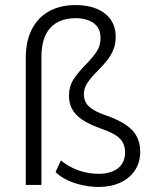

<svg xmlns="http://www.w3.org/2000/svg" viewBox="-20 -732 611 760"><path d="M371 8Q339 8 306.5 1Q274 -6 246.5 -19Q219 -32 200 -51L221 -97Q254 -70 292.5 -57Q331 -44 369 -44Q419 -44 447 -66Q475 -88 475 -129Q475 -164 453 -185Q431 -206 377 -224Q332 -240 305 -258.5Q278 -277 265.5 -300Q253 -323 253 -353Q253 -389 270.5 -417Q288 -445 324 -481Q350 -508 364 -530Q378 -552 378 -582Q378 -608 366 -625Q354 -642 331.5 -651Q309 -660 280 -660Q214 -660 179 -621.5Q144 -583 144 -506V0H82V-502Q82 -569 106 -616Q130 -663 174.5 -687.5Q219 -712 279 -712Q328 -712 363.5 -697Q399 -682 418.5 -654Q438 -626 438 -586Q438 -558 429 -536Q420 -514 404.5 -494Q389 -474 368 -453Q338 -423 325 -402.5Q312 -382 312 -360Q312 -340 320.5 -325Q329 -310 349.5 -297.5Q370 -285 403 -274Q473 -249 504 -216Q535 -183 535 -131Q535 -89 514 -57.5Q493 -26 456 -9Q419 8 371 8Z"/></svg>

Font: Nunito Sans 10pt SemiCondensed Light
Style: Regular
Weight: 300
Width: 4
Designer: Vernon Adams
Foundry: Vernon Adams
Version: Version 3.101;gftools[0.9.27]